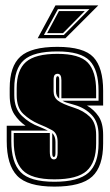

<svg xmlns="http://www.w3.org/2000/svg" viewBox="-20 -680 408 713"><path d="M182 13Q82 13 43.5 -27.5Q5 -68 5 -156V-213H75Q51 -229 33.5 -255Q16 -281 16 -327V-352Q16 -434 56 -470Q96 -506 193 -506Q291 -506 327 -467.5Q363 -429 363 -343V-288H303Q329 -273 346 -248Q363 -223 363 -179V-147Q363 -62 322.5 -24.5Q282 13 182 13ZM182 -5Q271 -5 308.5 -38.5Q346 -72 346 -147V-179Q346 -226 321 -252.5Q296 -279 258 -290L241 -295Q233 -297 225.5 -299.5Q218 -302 212 -306H346V-343Q346 -420 313 -454.5Q280 -489 193 -489Q105 -489 69 -457Q33 -425 33 -352V-327Q33 -277 61.5 -249.5Q90 -222 127 -209Q132 -207 143 -202Q154 -197 158 -195H22V-156Q22 -77 56.5 -41Q91 -5 182 -5ZM182 -14Q96 -14 63.5 -48.5Q31 -83 31 -156V-186H165V-118Q165 -101 169 -94.5Q173 -88 180 -88Q188 -88 191 -95Q194 -102 194 -112V-153Q194 -185 173.5 -196.5Q153 -208 123 -220Q91 -234 66.5 -257Q42 -280 42 -327V-352Q42 -420 76.5 -450Q111 -480 193 -480Q275 -480 306 -447.5Q337 -415 337 -343V-315H208V-382Q208 -406 194 -406Q187 -406 183 -401.5Q179 -397 179 -383V-341Q179 -319 195 -306.5Q211 -294 255 -280Q290 -269 313.5 -246.5Q337 -224 337 -179V-147Q337 -77 302 -45.5Q267 -14 182 -14ZM200 -314Q188 -323 188 -341V-383Q188 -397 194 -397Q200 -397 200 -383ZM180 -97Q177 -97 175.5 -100.5Q174 -104 174 -114V-186Q186 -174 186 -153V-112Q186 -97 180 -97ZM186 -660H345L223 -538H120ZM143 -550H217L312 -646H195ZM155 -557 199 -639H295L214 -557Z"/></svg>

Font: Alumni Sans Collegiate One SC
Style: Regular
Weight: 400
Designer: Robert E. Leuschke
Foundry: Robert E. Leuschke
Version: Version 1.100